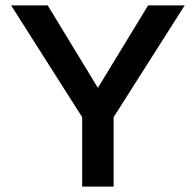

<svg xmlns="http://www.w3.org/2000/svg" viewBox="-20 -688 723 708"><path d="M399 0H283V-256L21 -668H156L341 -364L526 -668H661L399 -256Z"/></svg>

Font: Celebes SemiBold
Style: Regular
Weight: 600
Designer: Anugrah Pasau
Foundry: Lafontype
Version: Version 1.000